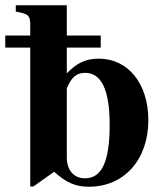

<svg xmlns="http://www.w3.org/2000/svg" viewBox="-48 -696 621 730"><path d="M206 -360C224 -403 243 -419 276 -419C338 -419 369 -353 369 -221C369 -82 339 -18 275 -18C233 -18 206 -49 206 -97ZM206 -515H335V-561H206V-676H12V-652C58 -643 67 -640 67 -600V-561H-28V-515H67V13H79L158 -43C204 -1 240 14 290 14C424 14 516 -89 516 -239C516 -378 439 -473 328 -473C279 -473 244 -457 206 -417Z"/></svg>

Font: XITS Math
Style: Bold
Weight: 700
Designer: MicroPress Inc., with final additions and corrections provided by Coen Hoffman, Elsevier (retired)
Version: Version 1.302